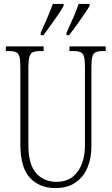

<svg xmlns="http://www.w3.org/2000/svg" viewBox="-20 -951 571 981"><path d="M263 10Q182 10 133 -42.5Q84 -95 84 -214V-608Q84 -644 79.5 -661Q75 -678 62.5 -684Q50 -690 26 -690H10V-714H203V-690H183Q160 -690 147.5 -684Q135 -678 130 -660Q125 -642 125 -605V-210Q125 -111 164.5 -66.5Q204 -22 268 -22Q321 -22 353 -49Q385 -76 399.5 -117.5Q414 -159 414 -203V-607Q414 -643 409.5 -660.5Q405 -678 392.5 -684Q380 -690 356 -690H335V-714H520V-690H504Q481 -690 468.5 -684Q456 -678 451.5 -660Q447 -642 447 -606V-201Q447 -143 427 -95Q407 -47 366 -18.5Q325 10 263 10ZM320 -784Q340 -827 355 -862Q370 -897 382 -931H438V-921Q428 -904 410 -877.5Q392 -851 371.5 -822.5Q351 -794 333 -771H320ZM188 -784Q207 -827 222.5 -862Q238 -897 250 -931H305V-921Q296 -904 278 -877.5Q260 -851 239.5 -822.5Q219 -794 202 -771H188Z"/></svg>

Font: Noto Serif Hebrew ExtraCondensed ExtraLight
Style: Regular
Weight: 200
Width: 2
Designer: Monotype Design Team
Foundry: Monotype Imaging Inc.
Version: Version 2.004; ttfautohint (v1.8.4.7-5d5b)